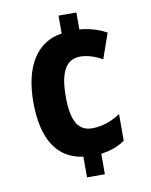

<svg xmlns="http://www.w3.org/2000/svg" viewBox="-83 -786 676 858"><g transform="rotate(-10 255.0 -357.0)"><path d="M323 -647V-724H242V-643C127 -626 64 -524 64 -362C64 -196 124 -99 242 -84V10H323V-83C364 -88 403 -102 432 -123V-244C393 -217 346 -202 304 -202C242 -202 211 -247 211 -362C211 -478 244 -527 305 -527C336 -527 372 -516 405 -497L445 -611C410 -631 366 -644 323 -647Z"/></g></svg>

Font: Noto Sans Bengali Condensed
Style: Bold
Weight: 700
Width: 3
Designer: Joana Ranito - Universal Thirst; Jelle Bosma - Monotype Design Team
Foundry: Universal Thirst ehf.
Version: Version 3.000